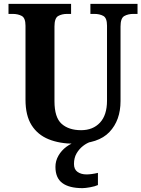

<svg xmlns="http://www.w3.org/2000/svg" viewBox="-20 -734 732 994"><path d="M365 10Q289 10 232 -13Q175 -36 143.5 -86Q112 -136 112 -218V-601Q112 -641 92.5 -651.5Q73 -662 45 -662H24V-714H348V-662H328Q300 -662 281 -651Q262 -640 262 -597V-210Q262 -126 299 -93Q336 -60 400 -60Q461 -60 497.5 -99Q534 -138 534 -213V-601Q534 -641 515 -651.5Q496 -662 468 -662H448V-714H692V-662H671Q643 -662 623.5 -651Q604 -640 604 -597V-211Q604 -111 546.5 -50.5Q489 10 365 10ZM407 240Q338 240 302.5 213.5Q267 187 267 130Q267 99 282.5 72Q298 45 323.5 26Q349 7 377 0H450Q430 6 410 21.5Q390 37 376.5 60Q363 83 363 115Q363 143 381.5 156Q400 169 428 169Q440 169 455 167Q470 165 487 161V224Q472 231 446.5 235.5Q421 240 407 240Z"/></svg>

Font: Noto Serif Sinhala SemiCondensed
Style: Bold
Weight: 700
Width: 4
Designer: Jelle Bosma - Monotype Design Team
Foundry: Monotype Imaging Inc.
Version: Version 2.007; ttfautohint (v1.8.4.7-5d5b)